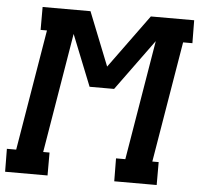

<svg xmlns="http://www.w3.org/2000/svg" viewBox="-58 -789 875 843"><g transform="rotate(5 379.5 -367.5)"><path d="M-5 0 -6 -101H35L124 -634H96V-735H307L401 -499L573 -735H764L765 -634H724L635 -101H663V0H476L475 -101H516L604 -629L440 -404H332L242 -629L154 -101H182V0Z"/></g></svg>

Font: Iosevka Etoile
Style: Bold Italic
Weight: 700
Italic angle: -9°
Designer: Belleve Invis
Foundry: Belleve Invis
Version: Version 28.1.0; ttfautohint (v1.8.4)